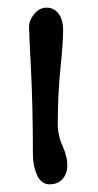

<svg xmlns="http://www.w3.org/2000/svg" viewBox="-20 -476 256 502"><path d="M66 -73Q66 -199 61 -294Q56 -389 56 -406Q56 -423 69.5 -439.5Q83 -456 102 -456Q121 -456 133 -440.5Q145 -425 145 -395.5Q145 -366 138 -296.5Q131 -227 131 -152Q131 -122 143.5 -94.5Q156 -67 156 -44.5Q156 -22 143.5 -8Q131 6 109.5 6Q88 6 77 -18Q66 -42 66 -73Z"/></svg>

Font: Macondo Swash Caps
Style: Regular
Weight: 400
Designer: John Vargas Beltran
Foundry: John Vargas Beltran
Version: Version 2.001